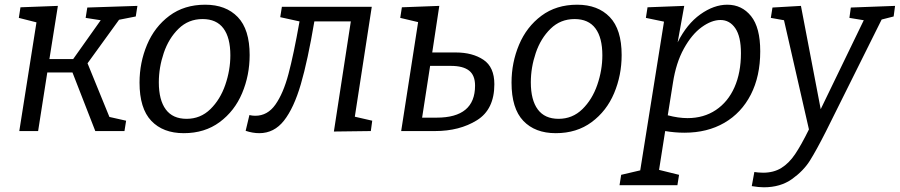

<svg xmlns="http://www.w3.org/2000/svg" viewBox="-20 -557 3824 816"><path d="M557 -487 486 -473 352 -288 445 -60 516 -44 509 0H385L288 -249H181L142 0H62L135 -462L60 -481L67 -526L226 -532L190 -306H291L408 -471L344 -481L351 -525L564 -532Z M1041 -323Q1041 -237 1009 -161Q977 -85 913.5 -38Q850 9 761 9Q673 9 623 -43.5Q573 -96 573 -206Q573 -291 605 -367Q637 -443 700 -490Q763 -537 852 -537Q940 -537 990.5 -484.5Q1041 -432 1041 -323ZM655 -207Q655 -132 684.5 -92Q714 -52 773 -52Q832 -52 874 -93Q916 -134 937.5 -196.5Q959 -259 959 -322Q959 -397 929.5 -436.5Q900 -476 841 -476Q781 -476 739 -435Q697 -394 676 -332Q655 -270 655 -207Z M1488 -61 1562 -44 1556 0 1399 2 1471 -466H1316Q1288 -300 1258.5 -199Q1229 -98 1187 -44.5Q1145 9 1082 9Q1054 9 1024 -1L1040 -68Q1052 -65 1065 -65Q1117 -65 1150.5 -112.5Q1184 -160 1206 -242.5Q1228 -325 1253 -466L1171 -484L1178 -528H1560Z M1917 -334Q1988 -334 2034.5 -303Q2081 -272 2081 -199Q2081 -92 2007 -46Q1933 0 1829 0H1685L1757 -463L1681 -481L1688 -526L1847 -532L1817 -334ZM1836 -57Q1999 -57 1999 -193Q1999 -237 1973.5 -257Q1948 -277 1896 -277H1808L1774 -57Z M2622 -323Q2622 -237 2590 -161Q2558 -85 2494.5 -38Q2431 9 2342 9Q2254 9 2204 -43.5Q2154 -96 2154 -206Q2154 -291 2186 -367Q2218 -443 2281 -490Q2344 -537 2433 -537Q2521 -537 2571.5 -484.5Q2622 -432 2622 -323ZM2236 -207Q2236 -132 2265.5 -92Q2295 -52 2354 -52Q2413 -52 2455 -93Q2497 -134 2518.5 -196.5Q2540 -259 2540 -322Q2540 -397 2510.5 -436.5Q2481 -476 2422 -476Q2362 -476 2320 -435Q2278 -394 2257 -332Q2236 -270 2236 -207Z M3211 -339Q3211 -233 3171 -155Q3131 -77 3058.5 -35Q2986 7 2889 7Q2848 7 2807 0L2781 165L2866 186L2859 230H2613L2620 186L2701 167L2802 -465L2725 -481L2732 -526L2888 -532L2860 -377Q2899 -455 2956.5 -496Q3014 -537 3071 -537Q3133 -537 3172 -488.5Q3211 -440 3211 -339ZM2818 -67Q2863 -55 2902 -55Q2971 -55 3022.5 -89.5Q3074 -124 3101.5 -186Q3129 -248 3129 -331Q3129 -402 3105 -437Q3081 -472 3042 -472Q3004 -472 2962 -441.5Q2920 -411 2886.5 -350.5Q2853 -290 2840 -205Z M3784 -532 3778 -487 3727 -474 3490 2Q3450 81 3422.5 125Q3395 169 3346 204Q3297 239 3226 239Q3205 239 3175 234L3186 174Q3193 175 3202 176Q3211 177 3223 177Q3268 177 3300.5 157Q3333 137 3359 98.5Q3385 60 3418 -7L3312 -471L3256 -481L3263 -525L3384 -532L3468 -93L3651 -471L3590 -481L3596 -525Z"/></svg>

Font: Bitter Pro
Style: Italic
Weight: 400
Italic angle: -9°
Designer: Sol Matas, and Bitter project Authors
Foundry: Sol Matas
Version: Version 1.010